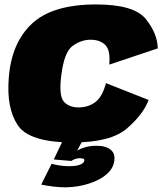

<svg xmlns="http://www.w3.org/2000/svg" viewBox="-20 -618 722 841"><path d="M299 6Q465.5 6 536.8 -56Q608 -118 631 -180L444 -254Q428.5 -193.5 397.2 -170.5Q366 -147.5 324 -147.5Q282.5 -147.5 259.8 -172.8Q237 -198 248.5 -288Q261 -390 298.2 -417Q335.5 -444 376.5 -444Q418 -444 441.2 -421Q464.5 -398 458.5 -335L671 -406Q670 -470.5 618.8 -534.5Q567.5 -598.5 401 -598.5Q209.5 -598.5 119.8 -514.2Q30 -430 18.5 -277.5Q7.5 -146 57.5 -70Q107.5 6 299 6ZM264.5 202.5Q300 202.5 336 195Q372 187.5 403 173.2Q434 159 454.8 138Q475.5 117 480 90.5Q486.5 56 465.2 38.2Q444 20.5 402 20.5Q370 20.5 344 29.8Q318 39 303 52.5L293 87Q298 82.5 308.5 78.8Q319 75 329 75Q341 75 345.8 77.5Q350.5 80 349 87Q347.5 96.5 330.8 103.2Q314 110 282 110Q259.5 110 239.5 106.5Q219.5 103 206 99.5L160.5 190.5Q186.5 196 213.8 199.2Q241 202.5 264.5 202.5ZM293 87 340.5 0H254L215.5 80.5Z"/></svg>

Font: Anybody Black
Style: Italic
Weight: 900
Italic angle: -10°
Designer: Tyler Finck
Foundry: Etcetera Type Company
Version: Version 1.113;gftools[0.9.25]